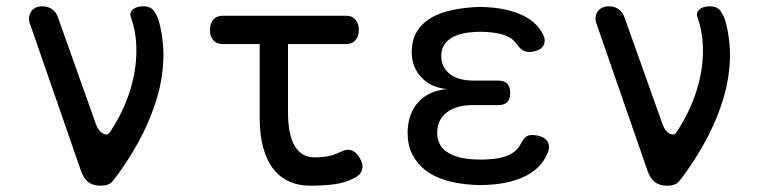

<svg xmlns="http://www.w3.org/2000/svg" viewBox="-20 -580 2440 610"><path d="M237 -38 74 -508Q71 -518 72.5 -527Q74 -536 79 -543.5Q84 -551 93 -555.5Q102 -560 114 -560Q132 -560 145 -551Q158 -542 164 -525L285 -185Q293 -163 307.5 -155.5Q322 -148 330 -161Q358 -203 377.5 -249.5Q397 -296 406 -343Q415 -390 413 -436.5Q411 -483 396 -525Q393 -534 395.5 -540.5Q398 -547 404 -551.5Q410 -556 418.5 -558Q427 -560 436 -560Q459 -560 470 -544Q481 -528 486 -508Q501 -450 499 -391Q497 -332 480 -273Q463 -214 433.5 -155Q404 -96 363 -38Q349 -18 337.5 -4Q326 10 300 10Q275 10 260 -2Q245 -14 237 -38Z M1079 -530Q1099 -530 1109.5 -517.5Q1120 -505 1120 -485Q1120 -465 1109.5 -452.5Q1099 -440 1079 -440H895V-224Q895 -152 916.5 -116Q938 -80 980 -80Q1000 -80 1019 -83Q1038 -86 1061 -97Q1081 -108 1096.5 -102.5Q1112 -97 1123 -78Q1135 -58 1130.5 -41.5Q1126 -25 1107 -15Q1077 1 1042 5.5Q1007 10 965 10Q929 10 899.5 -3Q870 -16 849 -42.5Q828 -69 816.5 -110Q805 -151 805 -207V-440H688Q668 -440 657.5 -452.5Q647 -465 647 -485Q647 -505 657.5 -517.5Q668 -530 688 -530Z M1704 -473Q1711 -461 1710.5 -450Q1710 -439 1704 -431.5Q1698 -424 1686.5 -419.5Q1675 -415 1659 -415Q1654 -415 1649 -416.5Q1644 -418 1639.5 -421Q1635 -424 1630 -429.5Q1625 -435 1619 -443Q1608 -459 1585 -467.5Q1562 -476 1530 -478Q1518 -479 1506.5 -479Q1495 -479 1483 -478Q1436 -475 1409 -456Q1382 -437 1382 -402Q1382 -366 1409 -345Q1436 -324 1484 -324H1562Q1582 -324 1591.5 -314.5Q1601 -305 1601 -285Q1601 -265 1591.5 -255.5Q1582 -246 1562 -246H1481Q1429 -246 1399 -222.5Q1369 -199 1369 -158Q1369 -119 1399 -98Q1429 -77 1481 -74Q1494 -73 1507.5 -73Q1521 -73 1534 -74Q1572 -76 1597.5 -88Q1623 -100 1634 -122Q1638 -130 1642 -135.5Q1646 -141 1650 -144.5Q1654 -148 1659 -149.5Q1664 -151 1670 -151Q1686 -151 1698 -146.5Q1710 -142 1716.5 -134.5Q1723 -127 1724 -116Q1725 -105 1719 -92Q1700 -47 1652 -22Q1604 3 1534 7Q1521 8 1507.5 8Q1494 8 1481 7Q1433 4 1395 -7.5Q1357 -19 1330.5 -40Q1304 -61 1289.5 -90.5Q1275 -120 1275 -157Q1275 -217 1308 -254.5Q1341 -292 1401 -297Q1350 -301 1319 -334Q1288 -367 1288 -414Q1288 -449 1301.5 -474.5Q1315 -500 1340.5 -517.5Q1366 -535 1402 -544.5Q1438 -554 1483 -557Q1495 -558 1506.5 -558Q1518 -558 1530 -557Q1594 -553 1639 -532Q1684 -511 1704 -473Z M2037 -38 1874 -508Q1871 -518 1872.5 -527Q1874 -536 1879 -543.5Q1884 -551 1893 -555.5Q1902 -560 1914 -560Q1932 -560 1945 -551Q1958 -542 1964 -525L2085 -185Q2093 -163 2107.5 -155.5Q2122 -148 2130 -161Q2158 -203 2177.5 -249.5Q2197 -296 2206 -343Q2215 -390 2213 -436.5Q2211 -483 2196 -525Q2193 -534 2195.5 -540.5Q2198 -547 2204 -551.5Q2210 -556 2218.5 -558Q2227 -560 2236 -560Q2259 -560 2270 -544Q2281 -528 2286 -508Q2301 -450 2299 -391Q2297 -332 2280 -273Q2263 -214 2233.5 -155Q2204 -96 2163 -38Q2149 -18 2137.5 -4Q2126 10 2100 10Q2075 10 2060 -2Q2045 -14 2037 -38Z"/></svg>

Font: Maple Mono Normal
Style: Regular
Weight: 400
Monospace: yes
Designer: subframe7536
Version: Version 7.000